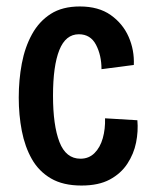

<svg xmlns="http://www.w3.org/2000/svg" viewBox="-20 -562 463 594"><path d="M232 12Q175 12 137.5 -10Q100 -32 78.5 -70Q57 -108 47.5 -157Q38 -206 38 -260Q38 -315 47.5 -365.5Q57 -416 79 -456Q101 -496 137 -519Q173 -542 227 -542Q285 -542 322.5 -515.5Q360 -489 378 -448Q396 -407 394 -361L294 -348Q294 -391 277 -423.5Q260 -456 224 -456Q183 -456 163.5 -407Q144 -358 144 -266Q144 -174 164 -122.5Q184 -71 229 -71Q255 -71 272.5 -88.5Q290 -106 298 -134.5Q306 -163 305 -196L405 -190Q408 -156 401 -121Q394 -86 374 -55.5Q354 -25 319.5 -6.5Q285 12 232 12Z"/></svg>

Font: Bricolage Grotesque 10pt Condensed Medium
Style: Regular
Weight: 500
Width: 3
Designer: Mathieu Triay
Foundry: Atelier Triay
Version: Version 1.000; ttfautohint (v1.8.4.7-5d5b);gftools[0.9.32]